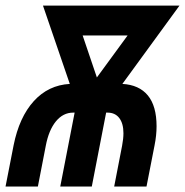

<svg xmlns="http://www.w3.org/2000/svg" viewBox="-28 -679 673 699"><path d="M358.4 -269 306.2 0H191.4L243.7 -269H238.3Q201.7 -269 175.5 -237.1Q149.4 -205.1 138.7 -148.4L109.9 0H-7.8L21.5 -149.9Q42 -252.4 95 -310.8Q147.9 -369.1 226.1 -373.5L128.4 -658.7H625.5L417.5 -373.5Q478.5 -370.1 510.3 -331.5Q542 -293 542 -219.2Q542 -186.5 534.7 -149.9L505.4 0H387.7L416.5 -148.4Q421.4 -174.3 421.4 -193.8Q421.4 -229.5 406.2 -249.3Q391.1 -269 363.3 -269ZM324.7 -397 436.5 -549.8H272.9Z"/></svg>

Font: Liberation Mono
Style: Bold Italic
Weight: 700
Italic angle: -12°
Monospace: yes
Designer: Steve Matteson
Foundry: Ascender Corporation
Version: Version 2.1.5